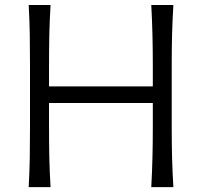

<svg xmlns="http://www.w3.org/2000/svg" viewBox="-20 -764 824 784"><path d="M97.2 0Q100.6 -62.5 101.6 -120.1Q102.5 -177.7 102.5 -246.6V-495.6Q102.5 -564.9 101.6 -622.8Q100.6 -680.7 97.2 -743.7H186.5Q182.6 -680.7 181.4 -622.8Q180.2 -564.9 180.2 -495.6V-411.1H604V-495.6Q604 -564.9 602.5 -622.8Q601.1 -680.7 597.7 -743.7H688Q684.1 -680.7 682.6 -622.8Q681.2 -564.9 681.2 -495.6V-246.6Q681.2 -177.7 682.6 -120.1Q684.1 -62.5 688 0H597.7Q601.1 -62.5 602.5 -120.1Q604 -177.7 604 -246.6V-343.3H180.2V-246.6Q180.2 -177.7 181.4 -120.1Q182.6 -62.5 186.5 0Z"/></svg>

Font: Pinar-FD Regular
Style: FD-Regular
Weight: 400
Designer: Amin Abedi
Version: Version 3.000